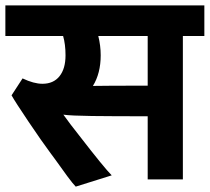

<svg xmlns="http://www.w3.org/2000/svg" viewBox="-30 -668 781 715"><path d="M731 -534H651V0H520V-235Q390 -235 312 -236Q234 -237 206 -241Q231 -206 266 -162Q358 -43 386 -15L252 27Q242 17 220.5 -12Q199 -41 175 -75L158 -98Q126 -141 76.5 -214.5Q27 -288 13 -313L54 -376Q96 -356 128 -356Q169 -356 191.5 -384Q214 -412 214 -462Q214 -503 205 -534H-10V-648H731ZM520 -349V-534H336Q345 -498 345 -462Q345 -395 316 -348Q365 -349 520 -349Z"/></svg>

Font: Madhuban SemiBold
Style: Regular
Weight: 600
Designer: jaikishan Patel
Foundry: MagicType
Version: Version 1.000